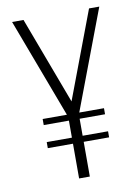

<svg xmlns="http://www.w3.org/2000/svg" viewBox="-81 -755 592 811"><g transform="rotate(-10 215.5 -350.0)"><path d="M238 -248V-175H347V-149H238V0H192V-149H84V-175H192V-248H84V-274H188L28 -700H77L217 -326L358 -700H402L241 -274H347V-248Z"/></g></svg>

Font: Bebas Neue Book
Style: Regular
Weight: 300
Designer: Ryoichi Tsunekawa
Foundry: Ryoichi Tsunekawa
Version: Version 1.003;PS 001.003;hotconv 1.0.88;makeotf.lib2.5.64775